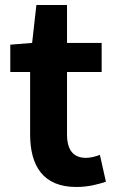

<svg xmlns="http://www.w3.org/2000/svg" viewBox="-20 -731 460 765"><path d="M284 14C333 14 372 3 402 -7L378 -114C363 -108 341 -102 323 -102C273 -102 247 -132 247 -196V-444H385V-560H247V-711H125L108 -560L21 -553V-444H100V-196C100 -71 151 14 284 14Z"/></svg>

Font: Source Han Sans JP
Style: Bold
Weight: 700
Designer: Ryoko NISHIZUKA 西塚涼子 (kana, bopomofo & ideographs); Paul D. Hunt (Latin, Greek & Cyrillic); Sandoll Communications 산돌커뮤니
Foundry: Adobe
Version: Version 2.002;hotconv 1.0.116;makeotfexe 2.5.65601